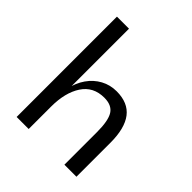

<svg xmlns="http://www.w3.org/2000/svg" viewBox="-205 -883 1015 1015"><g transform="rotate(45 303.0 -375.0)"><path d="M84 -750H174V0H84ZM441 -244Q441 -329 418.5 -364.5Q396 -400 340 -400Q258 -400 216 -336Q174 -272 174 -167L167 -224L166 -292Q178 -347 205.5 -386.5Q233 -426 273.5 -448Q314 -470 362 -470Q448 -470 489.5 -416Q531 -362 531 -254V0H441Z"/></g></svg>

Font: Moderustic
Style: Regular
Weight: 400
Designer: Tural Alisoy
Foundry: TAFT Foundry
Version: Version 2.120